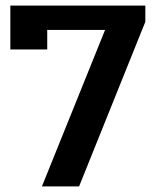

<svg xmlns="http://www.w3.org/2000/svg" viewBox="-20 -667 557 687"><path d="M356 -560H149V-490H17V-647H500V-589L263 0H130Z"/></svg>

Font: Pridi Medium
Style: Regular
Weight: 500
Designer: Katatrad Team
Foundry: CadsonDemak
Version: Version 1.001